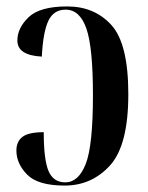

<svg xmlns="http://www.w3.org/2000/svg" viewBox="-20 -567 459 597"><path d="M181 10Q265 10 322 -52.5Q379 -115 379 -274Q379 -431 326.5 -489Q274 -547 189 -547Q104 -547 69 -513.5Q34 -480 34 -441Q34 -395 110 -391Q114 -468 130.5 -502.5Q147 -537 184 -537Q228 -537 248.5 -478.5Q269 -420 269 -271Q269 -114 246.5 -57Q224 0 183 0Q146 0 131 -35Q116 -70 116 -156Q69 -156 50 -141.5Q31 -127 31 -99Q31 -58 64.5 -24Q98 10 181 10Z"/></svg>

Font: Noto Serif Display Condensed Semi
Style: Regular
Weight: 600
Width: 3
Designer: Monotype Design Team
Foundry: Monotype Imaging Inc.
Version: Version 1.900